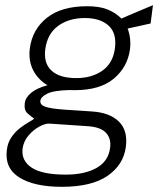

<svg xmlns="http://www.w3.org/2000/svg" viewBox="-20 -549 623 740"><path d="M218.5 171Q112 171 54.5 135Q-3 99 6.5 28Q10 0 24.5 -20.8Q39 -41.5 57.2 -55.5Q75.5 -69.5 91 -78.2Q106.5 -87 112 -91.5Q100.5 -99.5 86.2 -112Q72 -124.5 75.5 -151.5Q78 -173 100 -191.2Q122 -209.5 163 -220.5Q126 -242.5 107.5 -279.2Q89 -316 95 -362.5Q104.5 -435.5 160.5 -480.2Q216.5 -525 316 -525Q362.5 -525 393.2 -513Q424 -501 448 -477.5Q455 -480.5 471.5 -487.8Q488 -495 508 -503.2Q528 -511.5 545 -518.8Q562 -526 569.5 -529L560.5 -458.5L472 -439Q486 -401.5 481 -359Q471.5 -290 418.5 -245.8Q365.5 -201.5 268.5 -201.5Q264 -201.5 258.8 -201.5Q253.5 -201.5 249.5 -202Q187 -200.5 162 -188Q137 -175.5 135.5 -160.5Q134 -145 154 -137.8Q174 -130.5 226.5 -126.5Q246.5 -125 273.2 -123.5Q300 -122 333 -119.5Q402 -115.5 437.8 -80.8Q473.5 -46 465 17.5Q456 86 394.8 128.5Q333.5 171 218.5 171ZM274 -248Q334 -248 374.8 -276.8Q415.5 -305.5 423 -363Q430.5 -421.5 398.2 -450.5Q366 -479.5 307 -479.5Q245.5 -479.5 204 -449.2Q162.5 -419 154.5 -359.5Q147.5 -305.5 178.5 -276.8Q209.5 -248 274 -248ZM233.5 124Q306.5 124 352.2 98.2Q398 72.5 404.5 20Q409 -14.5 388.8 -36.8Q368.5 -59 320 -62.5L172 -72.5Q156 -74 132.8 -61.8Q109.5 -49.5 90.2 -27.2Q71 -5 67 24Q61.5 70 101.8 97Q142 124 233.5 124Z"/></svg>

Font: Public Sans ExtraLight
Style: Italic
Weight: 200
Italic angle: -8°
Designer: The Public Sans project authors (U.S. Web Design System). Libre Franklin designed by Pablo Impallari and Rodrigo Fuenzal
Version: Version 1.007; ttfautohint (v1.8.1) -l 8 -r 50 -G 200 -x 14 